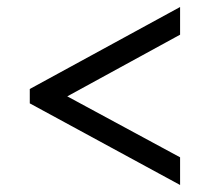

<svg xmlns="http://www.w3.org/2000/svg" viewBox="-20 -632 599 548"><path d="M494 -104 65 -337V-378L494 -612V-533L172 -357L494 -183Z"/></svg>

Font: Noto Serif Kannada
Style: Regular
Weight: 400
Designer: Universal Thirst, Indian Type Foundry and the Monotype Design Team
Foundry: Monotype Imaging Inc.
Version: Version 2.003